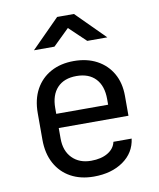

<svg xmlns="http://www.w3.org/2000/svg" viewBox="-88 -854 775 933"><g transform="rotate(-10 300.0 -387.5)"><path d="M300 10Q235 10 186.5 -16.5Q138 -43 111 -92.5Q84 -142 84 -210V-340Q84 -409 111 -458Q138 -507 186.5 -533.5Q235 -560 300 -560Q365 -560 413.5 -534Q462 -508 489 -461Q516 -414 516 -350V-252H172V-200Q172 -139 207 -103.5Q242 -68 300 -68Q350 -68 382.5 -87.5Q415 -107 422 -140H512Q503 -71 445 -30.5Q387 10 300 10ZM428 -313V-350Q428 -415 394.5 -450.5Q361 -486 300 -486Q239 -486 205.5 -450.5Q172 -415 172 -350V-322H435ZM119 -645 258 -785H341L481 -645H382L300 -723L220 -645Z"/></g></svg>

Font: Atlassian Mono
Style: Regular
Weight: 400
Monospace: yes
Designer: Philipp Nurullin, Konstantin Bulenkov
Foundry: Modifications by Atlassian Pty Ltd, manufactured by JetBrains
Version: Version 2.304